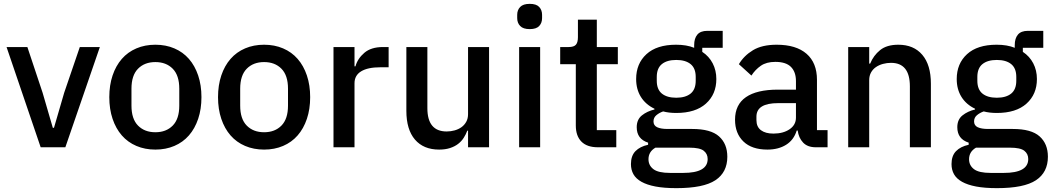

<svg xmlns="http://www.w3.org/2000/svg" viewBox="-20 -764 5459 996"><path d="M191 0 14 -520H122L201 -283L254 -101H260L313 -283L394 -520H498L319 0Z M786 12Q732 12 687.5 -7Q643 -26 612 -61.5Q581 -97 564 -147.5Q547 -198 547 -260Q547 -322 564 -372.5Q581 -423 612 -458.5Q643 -494 687.5 -513Q732 -532 786 -532Q840 -532 884.5 -513Q929 -494 960 -458.5Q991 -423 1008 -372.5Q1025 -322 1025 -260Q1025 -198 1008 -147.5Q991 -97 960 -61.5Q929 -26 884.5 -7Q840 12 786 12ZM786 -78Q842 -78 876 -112.5Q910 -147 910 -216V-304Q910 -373 876 -407.5Q842 -442 786 -442Q730 -442 696 -407.5Q662 -373 662 -304V-216Q662 -147 696 -112.5Q730 -78 786 -78Z M1350 12Q1296 12 1251.5 -7Q1207 -26 1176 -61.5Q1145 -97 1128 -147.5Q1111 -198 1111 -260Q1111 -322 1128 -372.5Q1145 -423 1176 -458.5Q1207 -494 1251.5 -513Q1296 -532 1350 -532Q1404 -532 1448.5 -513Q1493 -494 1524 -458.5Q1555 -423 1572 -372.5Q1589 -322 1589 -260Q1589 -198 1572 -147.5Q1555 -97 1524 -61.5Q1493 -26 1448.5 -7Q1404 12 1350 12ZM1350 -78Q1406 -78 1440 -112.5Q1474 -147 1474 -216V-304Q1474 -373 1440 -407.5Q1406 -442 1350 -442Q1294 -442 1260 -407.5Q1226 -373 1226 -304V-216Q1226 -147 1260 -112.5Q1294 -78 1350 -78Z M1710 0V-520H1819V-420H1824Q1835 -460 1870 -490Q1905 -520 1967 -520H1996V-415H1953Q1888 -415 1853.5 -394Q1819 -373 1819 -332V0Z M2408 -86H2404Q2397 -67 2385.5 -49Q2374 -31 2356.5 -17.5Q2339 -4 2314.5 4Q2290 12 2258 12Q2177 12 2132.5 -40Q2088 -92 2088 -189V-520H2197V-203Q2197 -82 2297 -82Q2318 -82 2338 -87.5Q2358 -93 2373.5 -104Q2389 -115 2398.5 -132Q2408 -149 2408 -172V-520H2517V0H2408Z M2728 -613Q2694 -613 2678.5 -629Q2663 -645 2663 -670V-687Q2663 -712 2678.5 -728Q2694 -744 2728 -744Q2762 -744 2777 -728Q2792 -712 2792 -687V-670Q2792 -645 2777 -629Q2762 -613 2728 -613ZM2673 -520H2782V0H2673Z M3082 0Q3025 0 2996 -29.5Q2967 -59 2967 -113V-431H2886V-520H2930Q2957 -520 2967.5 -532Q2978 -544 2978 -571V-662H3076V-520H3185V-431H3076V-89H3177V0Z M3753 49Q3753 130 3691 171Q3629 212 3489 212Q3425 212 3380.5 203.5Q3336 195 3307.5 179Q3279 163 3266 140Q3253 117 3253 87Q3253 44 3276.5 20Q3300 -4 3342 -13V-24Q3283 -43 3283 -104Q3283 -144 3310 -165.5Q3337 -187 3375 -196V-200Q3329 -222 3304.5 -261.5Q3280 -301 3280 -354Q3280 -434 3333.5 -483Q3387 -532 3487 -532Q3542 -532 3581 -516V-530Q3581 -565 3597.5 -584.5Q3614 -604 3649 -604H3729V-516H3623V-495Q3658 -472 3677 -435.5Q3696 -399 3696 -354Q3696 -275 3642 -226.5Q3588 -178 3488 -178Q3450 -178 3420 -186Q3400 -179 3385 -166.5Q3370 -154 3370 -134Q3370 -113 3389 -104Q3408 -95 3443 -95H3571Q3667 -95 3710 -56.5Q3753 -18 3753 49ZM3651 61Q3651 34 3630.5 18Q3610 2 3556 2H3380Q3344 23 3344 62Q3344 94 3369.5 113.5Q3395 133 3456 133H3524Q3651 133 3651 61ZM3488 -257Q3536 -257 3562.5 -278.5Q3589 -300 3589 -345V-365Q3589 -410 3562.5 -431.5Q3536 -453 3488 -453Q3440 -453 3413.5 -431.5Q3387 -410 3387 -365V-345Q3387 -300 3413.5 -278.5Q3440 -257 3488 -257Z M4212 0Q4169 0 4146 -24.5Q4123 -49 4118 -87H4113Q4098 -38 4058 -13Q4018 12 3961 12Q3880 12 3836.5 -30Q3793 -72 3793 -143Q3793 -221 3849.5 -260Q3906 -299 4015 -299H4109V-343Q4109 -391 4083 -417Q4057 -443 4002 -443Q3956 -443 3927 -423Q3898 -403 3878 -372L3813 -431Q3839 -475 3886 -503.5Q3933 -532 4009 -532Q4110 -532 4164 -485Q4218 -438 4218 -350V-89H4273V0ZM3992 -71Q4043 -71 4076 -93.5Q4109 -116 4109 -154V-229H4017Q3904 -229 3904 -159V-141Q3904 -106 3927.5 -88.5Q3951 -71 3992 -71Z M4380 0V-520H4489V-434H4494Q4511 -476 4545.5 -504Q4580 -532 4640 -532Q4720 -532 4764.5 -479.5Q4809 -427 4809 -330V0H4700V-316Q4700 -438 4602 -438Q4581 -438 4560.5 -432.5Q4540 -427 4524 -416Q4508 -405 4498.5 -388Q4489 -371 4489 -348V0Z M5416 49Q5416 130 5354 171Q5292 212 5152 212Q5088 212 5043.5 203.5Q4999 195 4970.5 179Q4942 163 4929 140Q4916 117 4916 87Q4916 44 4939.5 20Q4963 -4 5005 -13V-24Q4946 -43 4946 -104Q4946 -144 4973 -165.5Q5000 -187 5038 -196V-200Q4992 -222 4967.5 -261.5Q4943 -301 4943 -354Q4943 -434 4996.5 -483Q5050 -532 5150 -532Q5205 -532 5244 -516V-530Q5244 -565 5260.5 -584.5Q5277 -604 5312 -604H5392V-516H5286V-495Q5321 -472 5340 -435.5Q5359 -399 5359 -354Q5359 -275 5305 -226.5Q5251 -178 5151 -178Q5113 -178 5083 -186Q5063 -179 5048 -166.5Q5033 -154 5033 -134Q5033 -113 5052 -104Q5071 -95 5106 -95H5234Q5330 -95 5373 -56.5Q5416 -18 5416 49ZM5314 61Q5314 34 5293.5 18Q5273 2 5219 2H5043Q5007 23 5007 62Q5007 94 5032.5 113.5Q5058 133 5119 133H5187Q5314 133 5314 61ZM5151 -257Q5199 -257 5225.5 -278.5Q5252 -300 5252 -345V-365Q5252 -410 5225.5 -431.5Q5199 -453 5151 -453Q5103 -453 5076.5 -431.5Q5050 -410 5050 -365V-345Q5050 -300 5076.5 -278.5Q5103 -257 5151 -257Z"/></svg>

Font: IBM Plex Sans Hebrew Medm
Style: Regular
Weight: 500
Designer: Mike Abbink, Paul van der Laan, Pieter van Rosmalen, Yanek Iontef
Foundry: Bold Monday
Version: Version 1.3